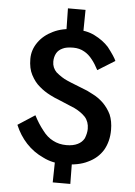

<svg xmlns="http://www.w3.org/2000/svg" viewBox="-61 -864 719 1022"><g transform="rotate(5 298.5 -353.0)"><path d="M354 -818H260L263 -656H352ZM352 -54H263L260 112H354ZM444 -504 536 -561Q527 -583 489 -632Q459 -665 413 -688Q370 -710 304 -710Q240 -710 191 -686Q141 -662 113 -622Q84 -581 84 -533Q84 -482 102 -448Q122 -410 148 -389Q174 -366 208 -349Q224 -340 265 -324Q322 -300 341 -292Q376 -275 399 -251Q421 -226 421 -188Q421 -165 410 -137Q398 -115 375 -104Q351 -92 315 -92Q275 -92 243 -109Q211 -125 186 -159Q159 -193 137 -236L46 -177Q69 -122 107 -81Q146 -39 199 -15Q248 10 310 10Q389 10 438 -15Q490 -39 518 -85Q545 -132 545 -193Q545 -240 530 -275Q514 -308 488 -334Q461 -360 430 -375Q402 -391 368 -403Q294 -432 289 -435Q261 -447 230 -473Q207 -496 207 -529Q207 -554 218 -574Q228 -592 250 -602Q269 -612 307 -612Q340 -612 366 -597Q390 -584 410 -558Q427 -537 444 -504Z"/></g></svg>

Font: NM-font
Style: Medium
Weight: 500
Designer: ""
Foundry: ""
Version: ""